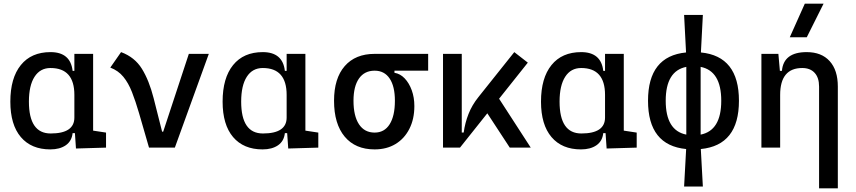

<svg xmlns="http://www.w3.org/2000/svg" viewBox="-20 -815 4728 1060"><path d="M257.8 9.8Q152.8 9.8 95 -58.3Q37.1 -126.5 37.1 -253.9Q37.1 -384.3 95 -455.8Q152.8 -527.3 258.8 -527.3Q369.1 -527.3 380.9 -423.8H390.6V-517.6H494.1V-93.8L565.4 -83V0L399.4 4.9L393.6 -80.1H380.9Q376 -35.6 343 -12.9Q310.1 9.8 257.8 9.8ZM139.6 -253.9Q139.6 -78.1 259.8 -78.1Q390.6 -78.1 390.6 -166V-291Q390.6 -439.5 258.8 -439.5Q201.7 -439.5 170.7 -391.1Q139.6 -342.8 139.6 -253.9Z M802.7 0 747.6 -190.4Q728.5 -255.9 708.7 -306.4Q689 -356.9 660.9 -391.1Q632.8 -425.3 588.9 -441.9L648.4 -527.3Q723.6 -499.5 763.4 -435.3Q803.2 -371.1 828.1 -273.4L875 -87.9H880.9L1022.5 -517.6H1132.8L945.3 0Z M1429.7 9.8Q1324.7 9.8 1266.8 -58.3Q1209 -126.5 1209 -253.9Q1209 -384.3 1266.8 -455.8Q1324.7 -527.3 1430.7 -527.3Q1541 -527.3 1552.7 -423.8H1562.5V-517.6H1666V-93.8L1737.3 -83V0L1571.3 4.9L1565.4 -80.1H1552.7Q1547.9 -35.6 1514.9 -12.9Q1481.9 9.8 1429.7 9.8ZM1311.5 -253.9Q1311.5 -78.1 1431.6 -78.1Q1562.5 -78.1 1562.5 -166V-291Q1562.5 -439.5 1430.7 -439.5Q1373.5 -439.5 1342.5 -391.1Q1311.5 -342.8 1311.5 -253.9Z M2048.3 9.8Q1941.9 9.8 1883.1 -60.5Q1824.2 -130.9 1824.2 -258.8Q1824.2 -382.3 1883.1 -450Q1941.9 -517.6 2048.3 -517.6H2343.8V-424.8H2157.7V-413.1Q2189.5 -408.2 2214.1 -382.3Q2238.8 -356.4 2253.2 -316.7Q2267.6 -276.9 2267.6 -229.5Q2267.6 -157.7 2240.2 -103.8Q2212.9 -49.8 2163.8 -20Q2114.7 9.8 2048.3 9.8ZM2048.3 -83Q2102.1 -83 2131.1 -128.9Q2160.2 -174.8 2160.2 -258.8Q2160.2 -338.4 2131.1 -381.6Q2102.1 -424.8 2048.3 -424.8Q1992.2 -424.8 1961.9 -381.6Q1931.6 -338.4 1931.6 -258.8Q1931.6 -174.8 1961.9 -128.9Q1992.2 -83 2048.3 -83Z M2425.8 0V-517.6H2529.3V-83.5H2540Q2547.4 -137.2 2566.7 -186Q2585.9 -234.9 2621.1 -278.8L2819.3 -527.3L2894 -469.2L2735.4 -270L2910.2 0H2794.4L2670.4 -189.5L2519.5 0Z M3187.5 9.8Q3082.5 9.8 3024.7 -58.3Q2966.8 -126.5 2966.8 -253.9Q2966.8 -384.3 3024.7 -455.8Q3082.5 -527.3 3188.5 -527.3Q3298.8 -527.3 3310.5 -423.8H3320.3V-517.6H3423.8V-93.8L3495.1 -83V0L3329.1 4.9L3323.2 -80.1H3310.5Q3305.7 -35.6 3272.7 -12.9Q3239.7 9.8 3187.5 9.8ZM3069.3 -253.9Q3069.3 -78.1 3189.5 -78.1Q3320.3 -78.1 3320.3 -166V-291Q3320.3 -439.5 3188.5 -439.5Q3131.3 -439.5 3100.3 -391.1Q3069.3 -342.8 3069.3 -253.9Z M3756.8 214.8 3768.1 7.8Q3557.6 -12.7 3557.6 -258.8Q3557.6 -504.9 3767.6 -525.4L3756.8 -732.4H3860.4L3849.6 -525.4Q4059.6 -504.9 4059.6 -258.8Q4059.6 -12.7 3849.1 7.8L3860.4 214.8ZM3961.9 -258.8Q3961.9 -423.3 3848.1 -445.8V-71.8Q3961.9 -94.2 3961.9 -258.8ZM3655.3 -258.8Q3655.3 -94.2 3769 -71.8V-445.8Q3655.3 -423.3 3655.3 -258.8Z M4183.6 0V-517.6H4277.3L4285.6 -423.8H4296.9Q4305.7 -527.3 4433.6 -527.3Q4515.6 -527.3 4560.5 -477.5Q4605.5 -427.7 4605.5 -336.9V224.6H4502V-336.9Q4502 -386.2 4477.5 -412.8Q4453.1 -439.5 4409.2 -439.5Q4287.1 -439.5 4287.1 -291V0ZM4340.3 -609.4 4423.3 -794.9H4526.9L4434.1 -609.4Z"/></svg>

Font: Caskaydia Cove
Style: Regular
Weight: 400
Monospace: yes
Designer: Aaron Bell
Foundry: Saja Typeworks
Version: Version 4.300; ttfautohint (v1.8.3)